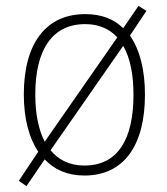

<svg xmlns="http://www.w3.org/2000/svg" viewBox="-20 -587 569 653"><path d="M473 -265C473 -348 456 -417 422 -466L478 -550L451 -567L399 -491C368 -522 325 -539 270 -539C136 -539 61 -439 61 -266C61 -185 78 -119 110 -71L44 28L70 46L132 -45C165 -10 209 10 267 10C404 10 473 -96 473 -265ZM100 -266C100 -417 157 -505 270 -505C317 -505 353 -488 379 -460L132 -105C111 -146 100 -200 100 -266ZM434 -265C434 -115 382 -24 267 -24C217 -24 179 -43 152 -76L399 -431C423 -390 434 -332 434 -265Z"/></svg>

Font: Noto Sans Myanmar UI SemiCondensed ExtraLight
Style: Regular
Weight: 200
Width: 4
Designer: Monotype Design Team
Foundry: Monotype Imaging Inc.
Version: Version 2.103